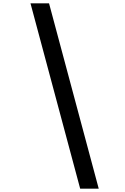

<svg xmlns="http://www.w3.org/2000/svg" viewBox="-20 -964 757 1159"><path d="M576 175 276 -944H164L464 175Z"/></svg>

Font: Poppins Medium
Style: Regular
Weight: 500
Designer: Ninad Kale (Devanagari), Jonny Pinhorn (Latin)
Foundry: Indian Type Foundry
Version: 4.004